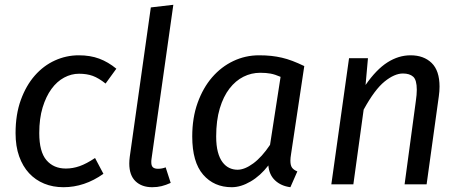

<svg xmlns="http://www.w3.org/2000/svg" viewBox="-20 -770 1929 802"><path d="M255 -66Q284 -66 312.5 -76Q341 -86 377 -110L412 -44Q333 12 245 12Q201 12 164.5 -3Q128 -18 101.5 -46.5Q75 -75 60 -117Q45 -159 45 -214Q45 -292 67 -352.5Q89 -413 125.5 -454.5Q162 -496 209.5 -517.5Q257 -539 309 -539Q357 -539 394.5 -525Q432 -511 466 -483L421 -421Q392 -444 367.5 -453Q343 -462 310 -462Q278 -462 248 -446Q218 -430 195 -398.5Q172 -367 158 -321Q144 -275 144 -214Q144 -136 174 -101Q204 -66 255 -66Z M693 -6Q673 3 655 7.5Q637 12 616 12Q572 12 546 -13Q520 -38 520 -87Q520 -94 520.5 -100.5Q521 -107 522 -115L610 -739L704 -750L613 -107Q612 -102 612 -98V-92Q612 -77 619 -71Q626 -65 640 -65Q657 -65 672 -71Z M1196 -128Q1193 -110 1193 -99Q1193 -79 1200 -69.5Q1207 -60 1222 -54L1193 12Q1154 7 1129 -16.5Q1104 -40 1101 -79Q1068 -36 1027 -12Q986 12 948 12Q874 12 828.5 -40.5Q783 -93 783 -200Q783 -278 805.5 -340.5Q828 -403 866 -447Q904 -491 954.5 -515Q1005 -539 1062 -539Q1090 -539 1113 -536.5Q1136 -534 1157.5 -529Q1179 -524 1201.5 -515.5Q1224 -507 1251 -494ZM972 -61Q1002 -61 1038 -87.5Q1074 -114 1108 -165L1152 -449Q1129 -459 1110.5 -462.5Q1092 -466 1067 -466Q1030 -466 997 -449.5Q964 -433 938.5 -400Q913 -367 898 -317Q883 -267 883 -200Q883 -162 890 -135.5Q897 -109 909.5 -92.5Q922 -76 938 -68.5Q954 -61 972 -61Z M1456 0H1364L1438 -527H1517L1507 -415Q1552 -480 1598.5 -509.5Q1645 -539 1695 -539Q1750 -539 1783 -507Q1816 -475 1816 -408Q1816 -389 1813 -368L1762 0H1670L1717 -348Q1719 -362 1720 -373.5Q1721 -385 1721 -395Q1721 -436 1706 -449.5Q1691 -463 1663 -463Q1628 -463 1586.5 -429.5Q1545 -396 1499 -312Z"/></svg>

Font: Yekcdsyqcyvpieeyorgstswgcgt
Style: Regular
Weight: 400
Italic angle: -8°
Designer: Carrois Corporate & Edenspiekermann
Foundry: Carrois Corporate GbR & Edenspiekermann AG
Version: Version 2.001